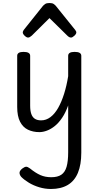

<svg xmlns="http://www.w3.org/2000/svg" viewBox="-20 -859 653 1273"><path d="M241 17Q199 17 165.5 1Q132 -15 113 -52Q94 -89 94 -150V-489Q94 -502 104.5 -508.5Q115 -515 136 -515Q158 -515 169 -508.5Q180 -502 180 -489V-158Q180 -125 187.5 -103.5Q195 -82 211 -71.5Q227 -61 253 -61Q286 -61 314.5 -82.5Q343 -104 365.5 -143.5Q388 -183 405 -237Q422 -291 432 -354V-489Q432 -502 442.5 -508.5Q453 -515 475 -515Q497 -515 508 -508.5Q519 -502 519 -489V153Q519 233 496.5 287Q474 341 429 367.5Q384 394 318 394Q278 394 240 382.5Q202 371 171.5 352.5Q141 334 121 314Q110 301 109.5 287.5Q109 274 127 259Q143 247 153 246.5Q163 246 179 258Q216 288 248 302Q280 316 320 316Q362 316 386.5 299.5Q411 283 421.5 246.5Q432 210 432 150V-160Q415 -112 392 -78Q369 -44 343.5 -23.5Q318 -3 291.5 7Q265 17 241 17ZM166 -610Q156 -610 143.5 -622Q131 -634 131 -644Q131 -647 132 -650Q133 -653 137 -660L264 -819Q270 -826 279.5 -832.5Q289 -839 308 -839Q327 -839 336 -832.5Q345 -826 351 -819L479 -660Q484 -653 485 -650Q486 -647 486 -644Q486 -634 473 -622Q460 -610 451 -610Q444 -610 438 -613.5Q432 -617 426 -623L308 -739L191 -623Q184 -617 178 -613.5Q172 -610 166 -610Z"/></svg>

Font: Playwrite AT
Style: Regular
Weight: 400
Designer: Veronika Burian, José Scaglione
Foundry: TypeTogether
Version: Version 1.002